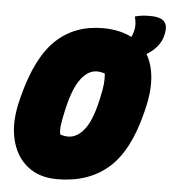

<svg xmlns="http://www.w3.org/2000/svg" viewBox="-56 -849 821 920"><g transform="rotate(5 354.5 -389.0)"><path d="M408 -720Q490 -720 548 -690Q554 -701 559 -721Q563 -736 562 -754Q561 -772 556 -789Q573 -794 590.5 -796Q608 -798 630 -798Q674 -798 692.5 -782.5Q711 -767 709 -738Q706 -698 686 -668.5Q666 -639 635 -620Q631 -617 627 -615Q656 -566 660.5 -499Q665 -432 645 -352L641 -336Q594 -146 498 -63Q402 20 253 20Q165 20 108.5 -26Q52 -72 33 -153Q14 -234 40 -339L44 -355Q93 -549 183 -634.5Q273 -720 408 -720ZM262 -312Q252 -268 248.5 -241.5Q245 -215 249 -195Q267 -188 288 -188Q329 -188 363.5 -230Q398 -272 420 -366L423 -379Q434 -426 436.5 -453.5Q439 -481 436 -505Q427 -507 418 -509Q409 -511 398 -511Q356 -511 321.5 -465.5Q287 -420 265 -325Z"/></g></svg>

Font: Recursive Sn Csl St XBk
Style: Italic
Weight: 1000
Italic angle: -15°
Version: Version 1.085;hotconv 1.1.0;makeotfexe 2.6.0; ttfautohint (v